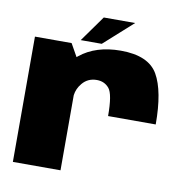

<svg xmlns="http://www.w3.org/2000/svg" viewBox="-82 -816 879 895"><g transform="rotate(10 358.0 -368.0)"><path d="M437 -287.5H662.5Q662.5 -445.5 618.5 -521.8Q574.5 -598 443 -598Q325 -598 250.5 -537.5Q247.5 -535 244.5 -532.5L210.5 -593H37V0H262.5V-355.5Q266.5 -387 288 -412.5Q314 -444 356.5 -444Q393 -444 415 -417.5Q437 -391 437 -287.5ZM250 -614H349.5L486 -736.5H337.5Z"/></g></svg>

Font: Anybody Thin Black
Style: Regular
Weight: 900
Version: Version 1.113;gftools[0.9.25]